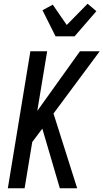

<svg xmlns="http://www.w3.org/2000/svg" viewBox="-20 -1010 555 1030"><path d="M301 0 207 -320 153 -248 112 0H22L143 -735H233L180 -415L409 -735H515L267 -401L394 0ZM278 -815 208 -955 263 -985 338 -876 450 -990 497 -950 380 -815Z"/></svg>

Font: Iosevka Medium
Style: Italic
Weight: 500
Italic angle: -9°
Monospace: yes
Designer: Belleve Invis
Foundry: Belleve Invis
Version: Version 32.5.0; ttfautohint (v1.8.4)